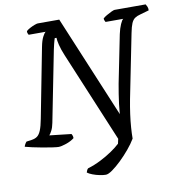

<svg xmlns="http://www.w3.org/2000/svg" viewBox="-106 -791 1010 1079"><g transform="rotate(-10 398.5 -252.0)"><path d="M411 200Q397 200 376.5 196Q356 192 336.5 184.5Q317 177 307 169Q309 162 312 156Q315 150 319 147Q356 136 392.5 117.5Q429 99 459 78.5Q489 58 508 40L514 13L299 -502Q284 -538 277.5 -565Q271 -592 271 -606H261Q260 -603 257.5 -595Q255 -587 252 -574.5Q249 -562 245 -544L165 -139Q160 -113 151 -96Q142 -79 136 -73L260 -59Q263 -55 265.5 -47.5Q268 -40 267 -34Q248 -19 220 -9.5Q192 0 176 0Q167 0 142.5 -3.5Q118 -7 87.5 -12.5Q57 -18 30 -24Q3 -30 -11 -34Q-9 -42 -4.5 -49.5Q0 -57 4 -61L33 -65Q54 -68 66.5 -77.5Q79 -87 88 -109Q97 -131 105 -173L182 -570Q189 -606 199.5 -626Q210 -646 217 -650H120Q118 -653 115.5 -659Q113 -665 114 -672Q121 -679 135 -686.5Q149 -694 162.5 -699Q176 -704 181 -704H304L547 -122Q549 -150 552.5 -178.5Q556 -207 560.5 -235Q565 -263 570 -291L625 -565Q632 -597 642 -619.5Q652 -642 659 -646H558Q556 -649 553.5 -655Q551 -661 551 -667Q558 -674 572.5 -682.5Q587 -691 601 -697.5Q615 -704 620 -704H797Q800 -700 804.5 -690Q809 -680 808 -668L759 -654Q739 -649 726.5 -640.5Q714 -632 706 -613.5Q698 -595 691 -559L618 -194Q610 -152 604.5 -112Q599 -72 596.5 -37Q594 -2 594 26Q578 53 553 83Q528 113 500.5 139.5Q473 166 449 183Q425 200 411 200Z"/></g></svg>

Font: Texturina Medium
Style: Italic
Weight: 500
Italic angle: -11°
Designer: Guillermo Torres Carreño
Foundry: Omnibus-Type
Version: Version 1.002